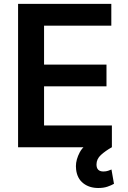

<svg xmlns="http://www.w3.org/2000/svg" viewBox="-20 -747 648 974"><path d="M547.6 0H71.7V-727.3H544.7V-616.8H203.5V-419.4H520.2V-308.9H203.5V-110.4H547.6ZM478.7 206.7Q432.9 206.7 402.2 182.5Q371.4 158.4 366.1 112.9Q365.1 104.4 365.1 95.9Q365.1 62.5 384.9 25Q404.8 -12.4 459.5 -37.3L547.2 0Q514.6 18.5 492 39.1Q469.5 59.7 469.5 87.4Q469.5 122.9 504.6 122.9Q518.1 122.9 528.4 119.3Q538.7 115.8 545.5 112.9L558.2 185.4Q545.5 192.8 525.6 199.8Q505.7 206.7 478.7 206.7Z"/></svg>

Font: Linik Sans SemiBold
Style: Regular
Weight: 600
Designer: Rasmus Andersson (font), Cristiano Sobral (main changes)
Foundry: rsms
Version: Version 3.018;June 1, 2022;FontCreator 14.0.0.2814 64-bit; t